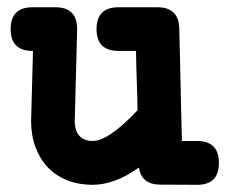

<svg xmlns="http://www.w3.org/2000/svg" viewBox="-20 -471 642 537"><path d="M70.8 -328.6Q9.8 -328.6 9.8 -389.6Q9.8 -450.7 70.8 -450.7H134.8Q195.8 -450.7 195.8 -389.2L189 -130.9Q189.9 -103.5 202.9 -90.1Q215.8 -76.7 239.3 -76.7Q283.7 -76.7 364.7 -162.6Q364.3 -185.5 363.8 -205.3Q363.3 -225.1 362.5 -244.4Q361.8 -263.7 361.3 -283.9Q360.8 -304.2 360.4 -328.6H311.5Q250 -328.6 250 -389.6Q250 -450.7 311.5 -450.7H420.4Q480.5 -450.7 481.4 -390.1Q482.4 -347.7 483.4 -309.3Q484.4 -271 485.1 -233.4Q485.8 -195.8 486.8 -157.5Q487.8 -119.1 488.8 -76.7H531.2Q592.3 -76.7 592.3 -15.1Q592.3 45.9 531.2 45.9L428.7 45.4Q375.5 45.4 368.7 -2.4Q333 22.9 300.8 34.4Q268.6 45.9 239.3 45.9Q200.7 45.9 169.2 33.7Q137.7 21.5 115.2 -1.5Q92.8 -24.4 80.1 -57.1Q67.4 -89.8 66.9 -130.9L72.3 -328.6Z"/></svg>

Font: Erica Type
Style: Bold
Weight: 700
Designer: Peter Wiegel
Foundry: Peter Wiegel
Version: Version 1.000 2010 initial release